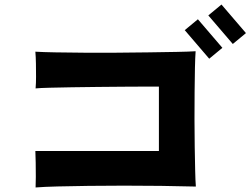

<svg xmlns="http://www.w3.org/2000/svg" viewBox="-20 -899 1105 847"><path d="M137 -72Q138 -89 138 -119Q138 -149 137.5 -180.5Q137 -212 136 -233H681V-517Q663 -517 621.5 -517Q580 -517 525.5 -516.5Q471 -516 411.5 -515.5Q352 -515 297 -514Q242 -513 199.5 -512Q157 -511 137 -509Q139 -531 139 -560Q139 -589 138.5 -618.5Q138 -648 136 -671Q168 -669 224 -668Q280 -667 349.5 -666.5Q419 -666 493 -666.5Q567 -667 635.5 -668Q704 -669 758.5 -670Q813 -671 843 -673Q841 -647 840 -600Q839 -553 838.5 -494Q838 -435 838 -372.5Q838 -310 839 -251.5Q840 -193 841 -147Q842 -101 844 -76Q772 -78 690.5 -79Q609 -80 527 -80Q445 -80 370 -79Q295 -78 234.5 -76.5Q174 -75 137 -72ZM903 -640 795 -766 853 -814 961 -688ZM1007 -705 899 -831 957 -879 1065 -753Z"/></svg>

Font: Zen Kaku Gothic Antique Black
Style: Regular
Weight: 900
Designer: Yoshimichi Ohira
Foundry: Positype
Version: Version 1.001